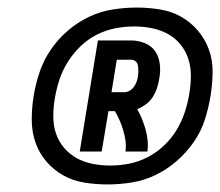

<svg xmlns="http://www.w3.org/2000/svg" viewBox="-20 -915 583 508"><path d="M191 -514 239 -808H327Q346 -808 364 -800.5Q382 -793 391.5 -778Q401 -763 403 -744Q405 -725 401 -705Q399 -693 395 -681Q391 -669 384 -658Q377 -647 366 -639Q355 -631 343 -626Q350 -614 355.5 -600.5Q361 -587 365 -573Q369 -559 370.5 -544Q372 -529 370 -514H312Q314 -529 312 -543Q310 -557 306 -570.5Q302 -584 296.5 -596.5Q291 -609 284 -621H267L249 -514ZM275 -671H309Q316 -671 323 -675Q330 -679 334.5 -685.5Q339 -692 341.5 -699Q344 -706 345 -713Q346 -720 346 -727Q346 -734 345 -741Q344 -748 339 -752.5Q334 -757 327 -757H289ZM264 -427Q233 -427 202.5 -432Q172 -437 146.5 -451.5Q121 -466 102 -488.5Q83 -511 73.5 -539Q64 -567 64 -598.5Q64 -630 69 -661Q74 -692 84.5 -723.5Q95 -755 114 -783Q133 -811 159 -833.5Q185 -856 215.5 -870.5Q246 -885 278.5 -890Q311 -895 342 -895Q373 -895 403.5 -890Q434 -885 459.5 -870.5Q485 -856 504 -833.5Q523 -811 533 -783Q543 -755 542.5 -723.5Q542 -692 537 -661Q532 -630 522 -598.5Q512 -567 492.5 -539Q473 -511 447 -488.5Q421 -466 390.5 -451.5Q360 -437 327.5 -432Q295 -427 264 -427ZM272 -477Q297 -477 322 -482Q347 -487 370.5 -499Q394 -511 414 -530Q434 -549 447.5 -571.5Q461 -594 469 -618.5Q477 -643 481 -668Q485 -691 485 -715Q485 -739 478 -760Q471 -781 457 -798Q443 -815 423.5 -825.5Q404 -836 381.5 -840.5Q359 -845 335 -845Q310 -845 284.5 -840Q259 -835 235.5 -823Q212 -811 192.5 -792Q173 -773 159 -750.5Q145 -728 137 -703.5Q129 -679 125 -654Q121 -631 121 -607Q121 -583 128 -562Q135 -541 149.5 -524Q164 -507 183 -496.5Q202 -486 225 -481.5Q248 -477 272 -477Z"/></svg>

Font: Iosevka Term Curly Md Obl
Style: Regular
Weight: 500
Italic angle: -9°
Designer: Belleve Invis
Foundry: Belleve Invis
Version: Version 32.3.0